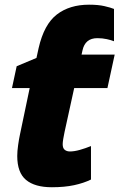

<svg xmlns="http://www.w3.org/2000/svg" viewBox="-20 -785 507 815"><path d="M200.2 9.8Q127.9 9.8 90.6 -21.2Q53.2 -52.2 53.2 -123Q53.2 -143.1 56.9 -168.9Q60.5 -194.8 64.9 -214.8L106 -411.1H30.8L50.8 -503.9L134.8 -539.1L144 -581.1Q167 -681.6 221.2 -723.4Q275.4 -765.1 357.9 -765.1Q397 -765.1 423.3 -759Q449.7 -752.9 463.9 -747.1V-609.9Q452.1 -614.7 433.1 -618.9Q414.1 -623 393.1 -623Q341.3 -623 330.1 -570.8L326.2 -553.2H466.8L436 -411.1H294.9L253.9 -224.1Q251 -210 248.5 -195.6Q246.1 -181.2 246.1 -172.9Q246.1 -156.2 254.6 -149.2Q263.2 -142.1 276.9 -142.1Q295.4 -142.1 318.8 -148.7Q342.3 -155.3 366.2 -165V-22.9Q335.4 -7.8 294.7 1Q253.9 9.8 200.2 9.8Z"/></svg>

Font: Open Sans ExtraBold
Style: Italic
Weight: 800
Italic angle: -12°
Designer: Monotype Design Team
Foundry: Monotype Imaging Inc.
Version: Version 3.000; ttfautohint (v1.8.4)